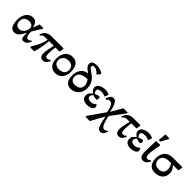

<svg xmlns="http://www.w3.org/2000/svg" viewBox="318 -2228 3956 3956"><g transform="rotate(45 2296.0 -249.5)"><path d="M180 18Q127 18 95.5 -12.5Q64 -43 50 -95.5Q36 -148 36 -215Q36 -293 61 -352Q86 -411 131 -444.5Q176 -478 237 -478Q286 -478 313.5 -454.5Q341 -431 355.5 -398Q370 -365 379 -335H385Q400 -383 410.5 -413.5Q421 -444 431 -471L540 -474V-451L517 -416Q470 -341 440.5 -293Q411 -245 411 -241Q411 -217 413.5 -189Q416 -161 423.5 -136.5Q431 -112 445 -96.5Q459 -81 481 -81Q505 -81 519.5 -92Q534 -103 546 -119L569 -105Q564 -95 554.5 -76Q545 -57 529.5 -37Q514 -17 491 -3Q468 11 436 11Q400 11 386 -11Q372 -33 371 -71Q369 -90 369 -110Q369 -130 368 -155H360Q336 -107 309.5 -67.5Q283 -28 251 -5Q219 18 180 18ZM195 -104Q243 -104 277 -130Q311 -156 329 -194Q347 -232 347 -268Q347 -322 315.5 -345Q284 -368 238 -368Q172 -368 130 -333Q88 -298 88 -227Q88 -180 104.5 -153Q121 -126 145.5 -115Q170 -104 195 -104Z M999 9Q954 9 930.5 -21Q907 -51 907 -106Q907 -167 921 -232Q935 -297 949 -366H813Q811 -326 804 -274Q797 -222 787 -169Q777 -116 765.5 -71Q754 -26 743 0H630L626 -23Q660 -82 689.5 -136Q719 -190 740 -246Q761 -302 770 -366Q712 -366 680.5 -363Q649 -360 632 -348Q615 -336 599 -311L575 -324Q595 -393 646 -432Q697 -471 775 -471H1132V-440L1119 -366H999Q994 -338 988 -284Q982 -230 982 -175Q982 -133 992.5 -107.5Q1003 -82 1036 -82Q1067 -82 1080.5 -92.5Q1094 -103 1106 -116L1127 -101Q1111 -59 1080 -25Q1049 9 999 9Z M1363 13Q1311 13 1267.5 -10.5Q1224 -34 1197.5 -85Q1171 -136 1171 -220Q1171 -292 1195.5 -351Q1220 -410 1269 -445.5Q1318 -481 1391 -481Q1482 -481 1530.5 -417.5Q1579 -354 1579 -240Q1579 -123 1520.5 -55Q1462 13 1363 13ZM1367 -97Q1409 -97 1445.5 -110.5Q1482 -124 1504.5 -154Q1527 -184 1527 -233Q1527 -295 1490 -331Q1453 -367 1385 -367Q1306 -367 1264.5 -325.5Q1223 -284 1223 -222Q1223 -174 1246 -146.5Q1269 -119 1302.5 -108Q1336 -97 1367 -97Z M1820 17Q1756 17 1718.5 -12.5Q1681 -42 1664.5 -92.5Q1648 -143 1648 -205Q1648 -244 1657.5 -286.5Q1667 -329 1689 -366Q1711 -403 1749.5 -429Q1788 -455 1845 -462L1846 -468Q1820 -485 1792 -507Q1764 -529 1744 -556.5Q1724 -584 1724 -619Q1724 -656 1747 -676Q1770 -696 1802 -703.5Q1834 -711 1861 -711Q1911 -711 1958 -697.5Q2005 -684 2044 -657V-632L1990 -569Q1956 -605 1924 -628Q1892 -651 1848 -651Q1820 -651 1809 -642Q1798 -633 1798 -617Q1798 -594 1817 -575Q1836 -556 1865.5 -536Q1895 -516 1928 -491Q1961 -466 1990.5 -431.5Q2020 -397 2038.5 -349Q2057 -301 2057 -234Q2057 -158 2024.5 -102Q1992 -46 1938 -14.5Q1884 17 1820 17ZM1929 -372Q1864 -371 1812 -356.5Q1760 -342 1729.5 -307Q1699 -272 1699 -212Q1699 -159 1733.5 -130.5Q1768 -102 1818 -102Q1891 -102 1936 -134.5Q1981 -167 1981 -233Q1981 -301 1929 -372Z M2290 13Q2223 13 2179.5 -17.5Q2136 -48 2136 -116Q2136 -159 2157.5 -185.5Q2179 -212 2216 -240V-245Q2180 -272 2163 -295Q2146 -318 2146 -355Q2146 -399 2176.5 -427Q2207 -455 2251.5 -468Q2296 -481 2340 -481Q2381 -481 2408 -473Q2435 -465 2456 -454V-431L2428 -365Q2407 -376 2379 -384Q2351 -392 2316 -392Q2292 -392 2268.5 -387Q2245 -382 2229.5 -370Q2214 -358 2214 -337Q2214 -316 2224 -297Q2234 -278 2247 -262Q2265 -271 2296.5 -281Q2328 -291 2354 -293Q2360 -293 2366.5 -279.5Q2373 -266 2373 -243Q2373 -228 2366.5 -215.5Q2360 -203 2354 -203Q2326 -203 2299 -209Q2272 -215 2245 -225Q2232 -212 2219.5 -194.5Q2207 -177 2207 -154Q2207 -117 2235 -101.5Q2263 -86 2300 -86Q2351 -86 2375.5 -100.5Q2400 -115 2419 -133H2434Q2452 -106 2452 -80Q2452 -48 2428 -27.5Q2404 -7 2367 3Q2330 13 2290 13Z M2570 206H2446L2445 180L2693 -174L2680 -234Q2661 -315 2635.5 -349Q2610 -383 2564 -383Q2537 -383 2521.5 -369.5Q2506 -356 2495 -338L2470 -352Q2478 -382 2493 -411Q2508 -440 2530 -459Q2552 -478 2581 -478Q2617 -478 2641.5 -454Q2666 -430 2683 -392Q2700 -354 2711 -311Q2722 -268 2730 -230H2735L2874 -470H3000V-448L2771 -142L2779 -106Q2799 -15 2818 34Q2837 83 2857.5 101Q2878 119 2903 119Q2924 119 2938 111.5Q2952 104 2965 85L2990 96Q2982 124 2967.5 151Q2953 178 2932 195Q2911 212 2884 212Q2852 212 2829.5 196Q2807 180 2790 139.5Q2773 99 2757 23L2734 -82H2729Z M3211 9Q3167 9 3142.5 -20.5Q3118 -50 3118 -106Q3118 -163 3131.5 -227Q3145 -291 3161 -366H3153Q3099 -366 3069 -363Q3039 -360 3021.5 -348.5Q3004 -337 2987 -311L2964 -324Q2984 -390 3032.5 -430.5Q3081 -471 3153 -471H3371V-444L3358 -366H3210Q3204 -320 3198.5 -270Q3193 -220 3193 -175Q3193 -133 3204 -107.5Q3215 -82 3247 -82Q3279 -82 3292.5 -92.5Q3306 -103 3318 -116L3339 -101Q3328 -74 3311 -48.5Q3294 -23 3269.5 -7Q3245 9 3211 9Z M3558 13Q3491 13 3447.5 -17.5Q3404 -48 3404 -116Q3404 -159 3425.5 -185.5Q3447 -212 3484 -240V-245Q3448 -272 3431 -295Q3414 -318 3414 -355Q3414 -399 3444.5 -427Q3475 -455 3519.5 -468Q3564 -481 3608 -481Q3649 -481 3676 -473Q3703 -465 3724 -454V-431L3696 -365Q3675 -376 3647 -384Q3619 -392 3584 -392Q3560 -392 3536.5 -387Q3513 -382 3497.5 -370Q3482 -358 3482 -337Q3482 -316 3492 -297Q3502 -278 3515 -262Q3533 -271 3564.5 -281Q3596 -291 3622 -293Q3628 -293 3634.5 -279.5Q3641 -266 3641 -243Q3641 -228 3634.5 -215.5Q3628 -203 3622 -203Q3594 -203 3567 -209Q3540 -215 3513 -225Q3500 -212 3487.5 -194.5Q3475 -177 3475 -154Q3475 -117 3503 -101.5Q3531 -86 3568 -86Q3619 -86 3643.5 -100.5Q3668 -115 3687 -133H3702Q3720 -106 3720 -80Q3720 -48 3696 -27.5Q3672 -7 3635 3Q3598 13 3558 13Z M3922 9Q3868 9 3843 -27.5Q3818 -64 3818 -157Q3818 -192 3819.5 -244Q3821 -296 3823 -355.5Q3825 -415 3826 -470L3934 -473L3951 -461Q3935 -377 3925.5 -322.5Q3916 -268 3912 -231.5Q3908 -195 3908 -163Q3908 -130 3920.5 -105.5Q3933 -81 3965 -81Q3993 -81 4007 -92.5Q4021 -104 4029 -114L4051 -100Q4033 -52 4001 -21.5Q3969 9 3922 9ZM3896 -521H3852L3867 -702H3980V-673Z M4269 13Q4205 13 4165.5 -10.5Q4126 -34 4106 -70.5Q4086 -107 4079 -146Q4072 -185 4072 -217Q4072 -332 4133.5 -401.5Q4195 -471 4313 -471H4592V-438L4579 -366H4424V-362Q4439 -345 4456.5 -323Q4474 -301 4486.5 -271Q4499 -241 4499 -198Q4499 -129 4468 -82Q4437 -35 4385 -11Q4333 13 4269 13ZM4368 -366H4307Q4231 -366 4180.5 -331Q4130 -296 4130 -225Q4130 -180 4149 -151Q4168 -122 4200 -108Q4232 -94 4270 -94Q4342 -94 4378 -129.5Q4414 -165 4414 -230Q4414 -274 4398.5 -307.5Q4383 -341 4368 -366Z"/></g></svg>

Font: STIX Two Text SemiBold
Style: Regular
Weight: 600
Designer: Ross Mills, John Hudson & Paul Hanslow, Tiro Typeworks Ltd; with prior portions MicroPress Inc., and Coen Hoffman.
Foundry: Tiro Typeworks Ltd
Version: Version 2.13 b171